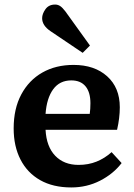

<svg xmlns="http://www.w3.org/2000/svg" viewBox="-20 -809 587 843"><path d="M293 14Q213 14 156.5 -18Q100 -50 70 -108.5Q40 -167 40 -245Q40 -332 73.5 -394.5Q107 -457 166 -490.5Q225 -524 303 -524Q395 -524 450.5 -474Q506 -424 506 -338Q506 -291 494 -239H180Q184 -165 222.5 -125Q261 -85 325 -85Q368 -85 404 -99.5Q440 -114 470 -141L514 -93Q477 -45 419 -15.5Q361 14 293 14ZM180 -309H374Q377 -330 377 -356Q377 -404 355.5 -430Q334 -456 293 -456Q242 -456 213.5 -417Q185 -378 180 -309ZM343 -577 202 -672Q165 -697 165 -729Q165 -748 179.5 -768.5Q194 -789 222 -789Q234 -789 244 -782.5Q254 -776 267 -759L375 -609Z"/></svg>

Font: Literata 12pt SemiBold
Style: Regular
Weight: 600
Designer: Latin by Veronika Burian and Jose Scaglione. Greek by Irene Vlachou. Cyrillic by Vera Evstafieva.
Foundry: TypeTogether
Version: Version 3.002